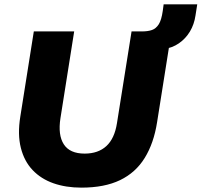

<svg xmlns="http://www.w3.org/2000/svg" viewBox="-20 -849 924 880"><path d="M353 11Q282 11 225 -9Q168 -29 129.5 -69.5Q91 -110 75.5 -171.5Q60 -233 73 -314L135 -705H320L257 -307Q245 -230 272.5 -187.5Q300 -145 368 -145Q430 -145 467.5 -179.5Q505 -214 516 -284L583 -705H766L700 -289Q685 -193 643.5 -125.5Q602 -58 530.5 -23.5Q459 11 353 11ZM729 -624 629 -690 631 -705Q658 -705 676.5 -711.5Q695 -718 707.5 -737.5Q720 -757 726 -799L730 -829H884L876 -778Q870 -737 850.5 -704.5Q831 -672 800 -650.5Q769 -629 729 -624Z"/></svg>

Font: Nunito Sans 11pt Black
Style: Italic
Weight: 900
Italic angle: -9°
Version: Version 3.101;gftools[0.9.27]